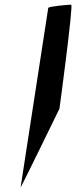

<svg xmlns="http://www.w3.org/2000/svg" viewBox="-20 -789 325 820"><path d="M68 11C67 18 234 -325 234 -325C235 -332 294 -769 284 -769C273 -769 187 -762 186 -755Z"/></svg>

Font: Ampere
Style: SCSuExtIta
Weight: 400
Version: Version 1